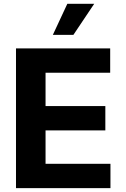

<svg xmlns="http://www.w3.org/2000/svg" viewBox="-20 -979 653 999"><path d="M63.2 0V-727.3H553.3V-600.5H217V-427.2H528.1V-300.4H217V-126.8H554.7V0ZM255 -797.6 330.3 -959.2H470.2L361.9 -797.6Z"/></svg>

Font: Inter Zeller
Style: Bold
Weight: 700
Designer: Rasmus Andersson; Joe Bland
Foundry: zeller
Version: Version 3.015;git-dec3a8cb1